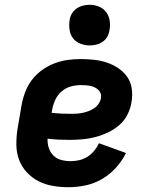

<svg xmlns="http://www.w3.org/2000/svg" viewBox="-20 -775 640 803"><path d="M266 8Q233 8 201 2.5Q169 -3 141.5 -17Q114 -31 92.5 -54Q71 -77 60 -106Q49 -135 48.5 -168Q48 -201 53 -234L70 -334Q75 -362 85 -389Q95 -416 112.5 -439.5Q130 -463 154.5 -481Q179 -499 206.5 -509.5Q234 -520 261.5 -524Q289 -528 317 -528Q345 -528 373 -525Q401 -522 426.5 -513.5Q452 -505 474.5 -490Q497 -475 512 -453.5Q527 -432 531 -404.5Q535 -377 530 -348Q526 -322 513.5 -296.5Q501 -271 479 -252Q457 -233 431.5 -221Q406 -209 379.5 -202Q353 -195 326 -192.5Q299 -190 273 -190Q249 -190 225.5 -191Q202 -192 179 -195Q178 -175 184 -156.5Q190 -138 203.5 -124.5Q217 -111 236 -106Q255 -101 275 -101Q293 -101 311 -105Q329 -109 345 -119Q361 -129 373.5 -144Q386 -159 394 -176L507 -135Q490 -101 464 -72.5Q438 -44 405.5 -25.5Q373 -7 337 0.5Q301 8 266 8ZM273 -299Q285 -299 297.5 -299.5Q310 -300 323 -302.5Q336 -305 348.5 -309.5Q361 -314 372.5 -321.5Q384 -329 392 -340.5Q400 -352 402 -364Q404 -375 401 -384Q398 -393 391 -399.5Q384 -406 375 -410Q366 -414 356.5 -416Q347 -418 337 -418.5Q327 -419 317 -419Q296 -419 275 -413Q254 -407 237 -392Q220 -377 211 -357Q202 -337 198 -316L196 -303Q216 -301 234.5 -300Q253 -299 273 -299ZM355 -585Q335 -585 316 -592.5Q297 -600 285.5 -615Q274 -630 271 -650Q268 -670 271 -690Q273 -705 280.5 -718Q288 -731 300.5 -739.5Q313 -748 327 -751.5Q341 -755 355 -755Q375 -755 393.5 -747.5Q412 -740 423.5 -725Q435 -710 438.5 -690Q442 -670 438 -650Q436 -635 429 -622Q422 -609 409.5 -600.5Q397 -592 383 -588.5Q369 -585 355 -585Z"/></svg>

Font: Iosevka Extrabold Extended
Style: Italic
Weight: 800
Width: 7
Italic angle: -9°
Monospace: yes
Designer: Belleve Invis
Foundry: Belleve Invis
Version: Version 32.5.0; ttfautohint (v1.8.4)